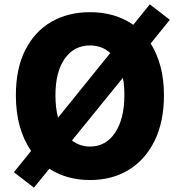

<svg xmlns="http://www.w3.org/2000/svg" viewBox="-20 -814 826 883"><path d="M394 14Q287 14 207 -38L136 49L44 -22L123 -120Q89 -169 71 -233Q53 -297 53 -376Q53 -498 96 -583.5Q139 -669 216 -713.5Q293 -758 394 -758Q509 -758 593 -700L669 -794L761 -723L673 -614Q702 -568 718 -508.5Q734 -449 734 -376Q734 -254 691 -166.5Q648 -79 571.5 -32.5Q495 14 394 14ZM394 -140Q467 -140 509.5 -204Q552 -268 552 -376Q552 -398 550.5 -418Q549 -438 545 -456L311 -168Q347 -140 394 -140ZM247 -273 487 -570Q449 -605 394 -605Q321 -605 278 -544.5Q235 -484 235 -376Q235 -318 247 -273Z"/></svg>

Font: Source Han Sans TC Heavy
Style: Regular
Weight: 900
Designer: Ryoko NISHIZUKA Ë•øÂ°öÊ∂ºÂ≠ê (kana, bopomofo & ideographs); Paul D. Hunt (Latin, Greek & Cyrillic); Sandoll Communicatio
Foundry: Adobe
Version: Version 2.004;hotconv 1.0.118;makeotfexe 2.5.65603